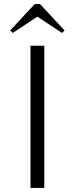

<svg xmlns="http://www.w3.org/2000/svg" viewBox="-20 -925 368 945"><path d="M130 0V-700H198V0ZM177 -905 298 -775 285 -763 164 -843 43 -763 30 -775 151 -905Z"/></svg>

Font: Aboreto
Style: Regular
Weight: 400
Designer: Dominik Jáger
Foundry: Dominik Jáger
Version: Version 1.001; ttfautohint (v1.8.4.7-5d5b)